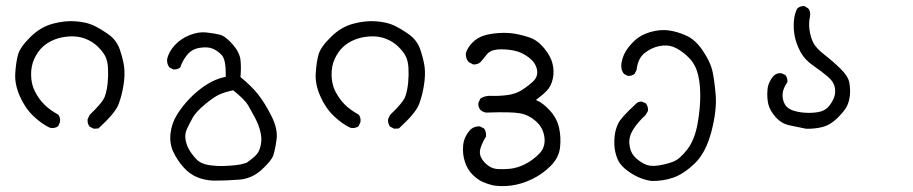

<svg xmlns="http://www.w3.org/2000/svg" viewBox="-20 -319 3040 639"><path d="M292 109.4 278.3 102.5Q270.5 92.8 271.5 78.1L278.3 63.5Q322.3 21.5 329.1 1.5Q335.9 -18.6 338.4 -43.9Q340.8 -69.3 339.4 -93.3Q337.9 -117.2 330.1 -132.3Q322.3 -147.5 305.2 -164.1Q288.1 -180.7 264.6 -189.9Q241.2 -199.2 212.4 -197.8Q183.6 -196.3 160.6 -187Q137.7 -177.7 121.6 -162.6Q105.5 -147.5 94.2 -123.5Q83 -99.6 83.5 -68.8Q84 -38.1 96.7 -13.7Q109.4 10.7 127.4 28.8Q145.5 46.9 173.8 62.5Q181.6 72.3 179.7 86.9L173.8 100.6Q163.1 109.4 146.5 106.4Q119.1 93.8 91.3 67.4Q63.5 41 45.9 1Q28.3 -39.1 30.8 -75.7Q33.2 -112.3 40 -137.2Q46.9 -162.1 81.1 -195.8Q115.2 -229.5 156.2 -240.2Q197.3 -251 232.4 -248Q267.6 -245.1 290 -234.9Q312.5 -224.6 340.3 -205.1Q368.2 -185.5 378.9 -153.8Q389.6 -122.1 393.1 -96.7Q396.5 -71.3 391.1 -36.1Q385.7 -1 374.5 28.3Q363.3 57.6 307.6 108.4Z M691.4 282.2Q662.1 281.2 636.7 271Q611.3 260.7 590.8 237.8Q570.3 214.8 557.1 187Q543.9 159.2 547.4 126Q550.8 92.8 568.4 64Q585.9 35.2 611.3 8.8Q636.7 -17.6 667 -37.1Q697.3 -56.6 731.4 -63.5Q732.4 -120.1 718.3 -135.3Q704.1 -150.4 687.5 -157.2Q670.9 -164.1 644 -159.7Q617.2 -155.3 601.6 -134.8Q585.9 -114.3 580.1 -94.7Q570.3 -86.9 556.6 -87.9L543.9 -94.7Q535.2 -105.5 536.1 -121.1Q541 -146.5 562 -168.9Q583 -191.4 612.3 -202.6Q641.6 -213.9 667.5 -210.9Q693.4 -208 711.4 -203.6Q729.5 -199.2 753.4 -172.4Q777.3 -145.5 780.3 -120.1Q783.2 -94.7 780.3 -62.5Q816.4 -33.2 838.9 -4.9Q861.3 23.4 883.3 66.9Q905.3 110.4 900.4 145.5Q895.5 180.7 889.2 198.7Q882.8 216.8 850.6 246.1Q818.4 275.4 776.9 278.8Q735.4 282.2 691.4 282.2ZM800.8 222.7Q833 200.2 839.8 187Q846.7 173.8 849.1 156.7Q851.6 139.6 846.2 117.7Q840.8 95.7 828.6 72.8Q816.4 49.8 805.7 31.2Q794.9 12.7 755.9 -18.6Q728.5 -12.7 710 -4.4Q691.4 3.9 661.6 28.8Q631.8 53.7 621.1 73.2Q610.4 92.8 602.5 109.4Q594.7 126 597.2 143.6Q599.6 161.1 608.4 177.2Q617.2 193.4 632.8 210Q648.4 226.6 675.8 230.5Q703.1 234.4 726.1 233.4Q749 232.4 766.6 230.5Q784.2 228.5 800.8 222.7Z M1292 109.4 1278.3 102.5Q1270.5 92.8 1271.5 78.1L1278.3 63.5Q1322.3 21.5 1329.1 1.5Q1335.9 -18.6 1338.4 -43.9Q1340.8 -69.3 1339.4 -93.3Q1337.9 -117.2 1330.1 -132.3Q1322.3 -147.5 1305.2 -164.1Q1288.1 -180.7 1264.6 -189.9Q1241.2 -199.2 1212.4 -197.8Q1183.6 -196.3 1160.6 -187Q1137.7 -177.7 1121.6 -162.6Q1105.5 -147.5 1094.2 -123.5Q1083 -99.6 1083.5 -68.8Q1084 -38.1 1096.7 -13.7Q1109.4 10.7 1127.4 28.8Q1145.5 46.9 1173.8 62.5Q1181.6 72.3 1179.7 86.9L1173.8 100.6Q1163.1 109.4 1146.5 106.4Q1119.1 93.8 1091.3 67.4Q1063.5 41 1045.9 1Q1028.3 -39.1 1030.8 -75.7Q1033.2 -112.3 1040 -137.2Q1046.9 -162.1 1081.1 -195.8Q1115.2 -229.5 1156.2 -240.2Q1197.3 -251 1232.4 -248Q1267.6 -245.1 1290 -234.9Q1312.5 -224.6 1340.3 -205.1Q1368.2 -185.5 1378.9 -153.8Q1389.6 -122.1 1393.1 -96.7Q1396.5 -71.3 1391.1 -36.1Q1385.7 -1 1374.5 28.3Q1363.3 57.6 1307.6 108.4Z M1621.1 297.9Q1603.5 293.9 1586.9 286.6Q1570.3 279.3 1553.2 262.7Q1536.1 246.1 1527.3 219.7Q1518.6 193.4 1521.5 164.1Q1524.4 134.8 1546.9 111.3Q1559.6 100.6 1577.1 101.6L1590.8 108.4Q1598.6 118.2 1597.7 134.8Q1577.1 168.9 1577.1 187.5Q1577.1 206.1 1594.7 223.6Q1612.3 241.2 1632.3 243.2Q1652.3 245.1 1677.2 242.7Q1702.1 240.2 1728 227.1Q1753.9 213.9 1774.9 192.4Q1795.9 170.9 1792 138.7Q1788.1 106.4 1764.2 85Q1740.2 63.5 1710.9 58.1Q1681.6 52.7 1598.6 55.7Q1587.9 54.7 1579.1 46.9Q1570.3 37.1 1572.3 22.5L1579.1 8.8Q1593.8 -1 1614.3 0Q1639.6 1 1667.5 -2.4Q1695.3 -5.9 1716.3 -19Q1737.3 -32.2 1754.4 -48.3Q1771.5 -64.5 1767.1 -87.4Q1762.7 -110.4 1739.7 -127.9Q1716.8 -145.5 1689.5 -150.9Q1662.1 -156.2 1636.7 -154.3Q1611.3 -152.3 1599.6 -137.2Q1587.9 -122.1 1579.1 -112.3Q1569.3 -103.5 1554.7 -104.5L1540 -112.3Q1529.3 -124 1530.3 -141.6Q1536.1 -161.1 1552.2 -177.2Q1568.4 -193.4 1589.4 -200.2Q1610.4 -207 1639.2 -209Q1668 -210.9 1691.9 -207Q1715.8 -203.1 1742.2 -194.3Q1768.6 -185.5 1790.5 -159.2Q1812.5 -132.8 1818.8 -107.4Q1825.2 -82 1819.8 -57.1Q1814.5 -32.2 1800.3 -17.6Q1786.1 -2.9 1763.7 13.7Q1787.1 23.4 1810.5 49.3Q1834 75.2 1840.8 106.9Q1847.7 138.7 1843.8 172.4Q1839.8 206.1 1812.5 233.4Q1785.2 260.7 1750.5 277.3Q1715.8 293.9 1682.6 298.3Q1649.4 302.7 1621.1 297.9Z M2147.5 283.2Q2122.1 279.3 2100.1 268.6Q2078.1 257.8 2060.1 242.7Q2042 227.5 2034.7 209Q2027.3 190.4 2025.4 171.9Q2023.4 153.3 2025.9 131.8Q2028.3 110.4 2038.1 90.8Q2047.9 71.3 2094.7 28.3Q2103.5 17.6 2117.2 19.5L2129.9 25.4Q2137.7 36.1 2136.7 49.8L2128.9 63.5Q2102.5 87.9 2087.4 111.8Q2072.3 135.7 2074.7 160.6Q2077.1 185.5 2089.8 200.2Q2102.5 214.8 2122.6 225.6Q2142.6 236.3 2170.4 231.9Q2198.2 227.5 2220.2 219.2Q2242.2 210.9 2267.1 178.7Q2292 146.5 2301.8 91.8Q2311.5 37.1 2310.5 -8.3Q2309.6 -53.7 2299.3 -83.5Q2289.1 -113.3 2265.1 -134.3Q2241.2 -155.3 2220.7 -163.1Q2200.2 -170.9 2173.8 -165.5Q2147.5 -160.2 2125 -142.1Q2102.5 -124 2098.6 -85.9L2091.8 -73.2Q2083 -65.4 2069.3 -66.4L2056.6 -73.2Q2044.9 -87.9 2048.3 -108.9Q2051.8 -129.9 2062 -147.5Q2072.3 -165 2092.3 -184.1Q2112.3 -203.1 2144.5 -212.4Q2176.8 -221.7 2205.6 -217.8Q2234.4 -213.9 2264.6 -200.2Q2294.9 -186.5 2319.3 -149.9Q2343.8 -113.3 2350.6 -84.5Q2357.4 -55.7 2361.8 -3.9Q2366.2 47.9 2347.7 118.7Q2329.1 189.5 2292.5 224.6Q2255.9 259.8 2221.2 272Q2186.5 284.2 2147.5 283.2Z M2662.1 109.4Q2634.8 103.5 2607.9 98.1Q2581.1 92.8 2561.5 70.8Q2542 48.8 2537.1 27.8Q2532.2 6.8 2534.2 -19.5Q2536.1 -45.9 2555.7 -67.4Q2566.4 -77.1 2581.1 -75.2L2593.8 -69.3Q2601.6 -59.6 2600.6 -45.9Q2585 -23.4 2584.5 -4.4Q2584 14.6 2592.8 29.3Q2601.6 43.9 2624 50.3Q2646.5 56.6 2671.4 56.6Q2696.3 56.6 2712.4 51.8Q2728.5 46.9 2739.3 33.7Q2750 20.5 2755.9 5.4Q2761.7 -9.8 2758.3 -28.3Q2754.9 -46.9 2734.9 -64Q2714.8 -81.1 2686.5 -100.6Q2658.2 -120.1 2644 -146.5Q2629.9 -172.9 2625 -198.2Q2620.1 -223.6 2622.1 -248Q2624 -272.5 2632.8 -290Q2642.6 -299.8 2657.2 -298.8L2669.9 -291Q2678.7 -280.3 2675.8 -264.6Q2670.9 -241.2 2674.3 -218.3Q2677.7 -195.3 2686.5 -177.2Q2695.3 -159.2 2724.1 -136.7Q2752.9 -114.3 2777.8 -89.8Q2802.7 -65.4 2806.6 -43.9Q2810.5 -22.5 2808.6 -2.4Q2806.6 17.6 2799.3 33.2Q2792 48.8 2768.1 72.8Q2744.1 96.7 2717.8 103.5Q2691.4 110.4 2662.1 109.4Z"/></svg>

Font: JasonHandwriting1
Style: Regular
Weight: 400
Version: Version 1.48.20